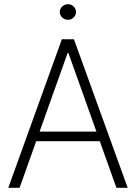

<svg xmlns="http://www.w3.org/2000/svg" viewBox="-20 -894 646 914"><path d="M19.5 0 274.4 -707H332L587.9 0H534.2L455.1 -221.7H152.3L73.2 0ZM439 -267.6 305.7 -641.6H301.8L168.5 -267.6ZM264.6 -836.9Q264.6 -852.1 276.1 -863Q287.6 -874 303.7 -874Q319.3 -874 330.6 -863Q341.8 -852.1 341.8 -836.9Q341.8 -821.8 330.6 -810.8Q319.3 -799.8 303.7 -799.8Q287.6 -799.8 276.1 -810.8Q264.6 -821.8 264.6 -836.9Z"/></svg>

Font: Pretendard JP ExtraLight
Style: Regular
Weight: 200
Designer: Base glyphs from Inter by Rasmus Andersson; Hangeul glyphs from Noto Sans CJK(Source Han Sans) by Jang Soo-young and Kan
Foundry: Kil Hyung-jin
Version: Version 1.309